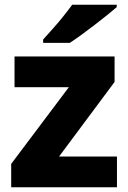

<svg xmlns="http://www.w3.org/2000/svg" viewBox="-20 -786 539 806"><path d="M471 0H27V-98L269 -420H41V-549H461V-442L228 -129H471ZM470 -756Q454 -742 429 -722Q404 -702 375.5 -680Q347 -658 320 -638.5Q293 -619 273 -606H161V-620Q177 -638 200 -663.5Q223 -689 245 -716.5Q267 -744 283 -766H470Z"/></svg>

Font: Noto Sans Syriac ExtraBold
Style: Regular
Weight: 800
Designer: Patrick Giasson and the Monotype Design Team
Foundry: Monotype Imaging Inc.
Version: Version 3.000; ttfautohint (v1.8.4.7-5d5b)